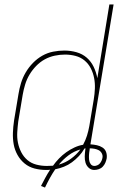

<svg xmlns="http://www.w3.org/2000/svg" viewBox="-20 -755 540 862"><path d="M182 87 164 80Q174 61 183.5 43Q193 25 205 7Q200 8 195.5 8Q191 8 187 8Q160 8 135 1.5Q110 -5 90.5 -21Q71 -37 58.5 -59.5Q46 -82 41.5 -107Q37 -132 38 -159Q39 -186 43 -213L63 -333Q67 -358 74.5 -382.5Q82 -407 95.5 -430Q109 -453 128 -472.5Q147 -492 170 -505Q193 -518 218.5 -523Q244 -528 269 -528Q297 -528 323.5 -520.5Q350 -513 369.5 -496Q389 -479 400.5 -455Q412 -431 417 -404L471 -735H490L386 -107Q401 -106 415 -103Q429 -100 440.5 -92.5Q452 -85 456.5 -72Q461 -59 459 -44Q457 -34 453 -24.5Q449 -15 441.5 -7Q434 1 423.5 4.5Q413 8 403 8Q389 8 378.5 -1.5Q368 -11 364 -24.5Q360 -38 360.5 -53Q361 -68 363 -83L364 -89Q363 -89 361.5 -88.5Q360 -88 359 -88Q349 -70 334.5 -54.5Q320 -39 303 -26.5Q286 -14 267 -6.5Q248 1 228 5Q215 24 203.5 45Q192 66 182 87ZM190 -10Q197 -10 204 -10.5Q211 -11 218 -11Q230 -28 245 -43.5Q260 -59 277.5 -71.5Q295 -84 314.5 -93Q334 -102 353 -105Q364 -125 370.5 -146Q377 -167 381 -189L401 -309Q405 -333 406 -357.5Q407 -382 402.5 -405Q398 -428 387.5 -448.5Q377 -469 359.5 -483.5Q342 -498 319 -504Q296 -510 272 -510Q249 -510 225.5 -505Q202 -500 181 -488.5Q160 -477 142.5 -459Q125 -441 112.5 -420Q100 -399 93 -376Q86 -353 82 -330L62 -210Q59 -186 57.5 -161.5Q56 -137 60.5 -114.5Q65 -92 75.5 -71.5Q86 -51 103 -36.5Q120 -22 143 -16Q166 -10 190 -10ZM404 -10Q410 -10 417 -13Q424 -16 428.5 -21.5Q433 -27 436 -33.5Q439 -40 440 -47Q442 -57 437 -66.5Q432 -76 423.5 -80.5Q415 -85 404.5 -87Q394 -89 383 -89L382 -80Q380 -69 379.5 -58.5Q379 -48 380 -37.5Q381 -27 387 -18.5Q393 -10 404 -10ZM244 -16Q273 -24 298 -42Q323 -60 341 -84Q312 -76 287.5 -57.5Q263 -39 244 -16Z"/></svg>

Font: Iosevka Thin
Style: Italic
Weight: 100
Italic angle: -9°
Monospace: yes
Designer: Belleve Invis
Foundry: Belleve Invis
Version: Version 32.5.0; ttfautohint (v1.8.4)